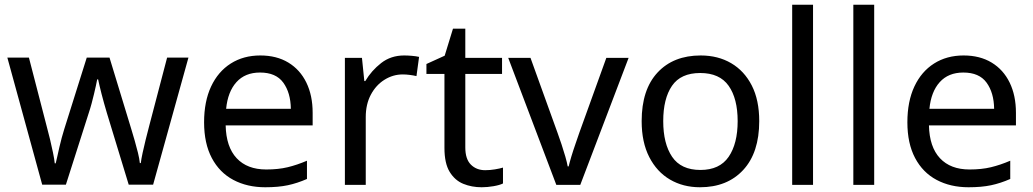

<svg xmlns="http://www.w3.org/2000/svg" viewBox="-20 -780 4357 810"><path d="M431 -303Q425 -324 419 -344.5Q413 -365 408.5 -383.5Q404 -402 400 -418Q396 -434 394 -445H390Q388 -434 384.5 -418Q381 -402 376.5 -383Q372 -364 366.5 -343.5Q361 -323 354 -302L258 -1H158L11 -537H102L176 -251Q184 -222 191 -192.5Q198 -163 203.5 -136.5Q209 -110 211 -91H215Q218 -103 222 -121Q226 -139 230.5 -159Q235 -179 240.5 -199Q246 -219 251 -235L346 -537H442L534 -235Q541 -212 548.5 -186Q556 -160 562 -135.5Q568 -111 570 -92H574Q576 -109 581.5 -134.5Q587 -160 594.5 -190.5Q602 -221 610 -251L685 -537H775L626 -1H523Z M1078 -546Q1147 -546 1196.5 -516Q1246 -486 1272.5 -431.5Q1299 -377 1299 -304V-251H932Q934 -160 978.5 -112.5Q1023 -65 1103 -65Q1154 -65 1193.5 -74.5Q1233 -84 1275 -102V-25Q1234 -7 1194 1.5Q1154 10 1099 10Q1023 10 964.5 -21Q906 -52 873.5 -113.5Q841 -175 841 -264Q841 -352 870.5 -415Q900 -478 953.5 -512Q1007 -546 1078 -546ZM1077 -474Q1014 -474 977.5 -433.5Q941 -393 934 -321H1207Q1206 -389 1175 -431.5Q1144 -474 1077 -474Z M1685 -546Q1700 -546 1717.5 -544.5Q1735 -543 1748 -540L1737 -459Q1724 -462 1708.5 -464Q1693 -466 1679 -466Q1638 -466 1602 -443.5Q1566 -421 1544.5 -380.5Q1523 -340 1523 -286V0H1435V-536H1507L1517 -438H1521Q1547 -482 1588 -514Q1629 -546 1685 -546Z M2027 -62Q2047 -62 2068 -65.5Q2089 -69 2102 -73V-6Q2088 1 2062 5.5Q2036 10 2012 10Q1970 10 1934.5 -4.5Q1899 -19 1877 -55Q1855 -91 1855 -156V-468H1779V-510L1856 -545L1891 -659H1943V-536H2098V-468H1943V-158Q1943 -109 1966.5 -85.5Q1990 -62 2027 -62Z M2327 0 2124 -536H2218L2332 -220Q2340 -198 2349 -171Q2358 -144 2365 -119.5Q2372 -95 2375 -78H2379Q2383 -95 2390.5 -120Q2398 -145 2407.5 -172Q2417 -199 2424 -220L2538 -536H2632L2428 0Z M3183 -269Q3183 -136 3115.5 -63Q3048 10 2933 10Q2862 10 2806.5 -22.5Q2751 -55 2719 -117.5Q2687 -180 2687 -269Q2687 -402 2754 -474Q2821 -546 2936 -546Q3009 -546 3064.5 -513.5Q3120 -481 3151.5 -419.5Q3183 -358 3183 -269ZM2778 -269Q2778 -174 2815.5 -118.5Q2853 -63 2935 -63Q3016 -63 3054 -118.5Q3092 -174 3092 -269Q3092 -364 3054 -418Q3016 -472 2934 -472Q2852 -472 2815 -418Q2778 -364 2778 -269Z M3410 0H3322V-760H3410Z M3668 0H3580V-760H3668Z M4045 -546Q4114 -546 4163.5 -516Q4213 -486 4239.5 -431.5Q4266 -377 4266 -304V-251H3899Q3901 -160 3945.5 -112.5Q3990 -65 4070 -65Q4121 -65 4160.5 -74.5Q4200 -84 4242 -102V-25Q4201 -7 4161 1.5Q4121 10 4066 10Q3990 10 3931.5 -21Q3873 -52 3840.5 -113.5Q3808 -175 3808 -264Q3808 -352 3837.5 -415Q3867 -478 3920.5 -512Q3974 -546 4045 -546ZM4044 -474Q3981 -474 3944.5 -433.5Q3908 -393 3901 -321H4174Q4173 -389 4142 -431.5Q4111 -474 4044 -474Z"/></svg>

Font: Noto Sans Tai Tham
Style: Regular
Weight: 400
Designer: Monotype Design Team 2013. Revised by David WIlliams 2020
Foundry: Monotype Imaging Inc.
Version: Version 2.002